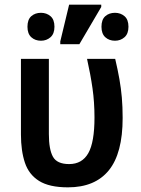

<svg xmlns="http://www.w3.org/2000/svg" viewBox="-20 -796 607 825"><path d="M272 9Q192 9 148 -18.5Q104 -46 87 -97Q70 -148 70 -218V-543H190V-220Q190 -154 207.5 -122.5Q225 -91 277 -91Q333 -91 359.5 -138Q386 -185 386 -291Q386 -357 377.5 -416.5Q369 -476 354 -543H475Q486 -496 493 -456.5Q500 -417 503.5 -377Q507 -337 507 -289Q507 -137 447.5 -64Q388 9 272 9ZM239 -606V-618L277 -776H415V-766L321 -606ZM156 -621Q131 -621 114.5 -636Q98 -651 98 -681Q98 -712 114.5 -726.5Q131 -741 156 -741Q180 -741 197 -726.5Q214 -712 214 -681Q214 -651 197 -636Q180 -621 156 -621ZM474 -621Q449 -621 432.5 -636Q416 -651 416 -681Q416 -712 432.5 -726.5Q449 -741 474 -741Q498 -741 515 -726.5Q532 -712 532 -681Q532 -651 515 -636Q498 -621 474 -621Z"/></svg>

Font: Noto Sans SemiCondensed SemiBold
Style: Regular
Weight: 600
Width: 4
Designer: Monotype Design Team
Foundry: Monotype Imaging Inc.
Version: Version 2.013; ttfautohint (v1.8.4.7-5d5b)